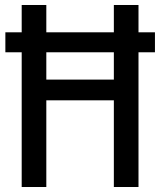

<svg xmlns="http://www.w3.org/2000/svg" viewBox="-20 -749 642 769"><path d="M66.9 -539.6H1.5V-619.6H66.9V-729H165.5V-619.6H436V-729H534.7V-619.6H600.6V-539.6H534.7V0H436V-347.2H165.5V0H66.9ZM436 -430.2V-539.6H165.5V-430.2Z"/></svg>

Font: Hack
Style: Regular
Weight: 400
Monospace: yes
Designer: Christopher Simpkins
Foundry: Christopher Simpkins
Version: Version 2.019; ttfautohint (v1.4.1) -l 4 -r 80 -G 350 -x 0 -